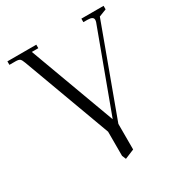

<svg xmlns="http://www.w3.org/2000/svg" viewBox="-203 -853 1143 1203"><g transform="rotate(-30 368.5 -252.0)"><path d="M22 -676.8V-702.1H231V-676.8H184.1L412.1 -58.1L626 -636.2Q628.9 -645 628.9 -652.8Q628.9 -676.8 586.9 -676.8H557.1V-702.1H717.8V-676.8L664.1 -655.8L428.2 -15.1V169.9L359.9 198.2L348.1 169.9V-4.9L115.2 -637.2Q106.4 -662.1 97.9 -669.4Q89.4 -676.8 65.9 -676.8Z"/></g></svg>

Font: Dihjauti
Style: Regular
Weight: 400
Designer: T. Christopher White
Version: Version 3.0.0